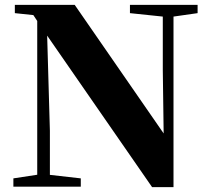

<svg xmlns="http://www.w3.org/2000/svg" viewBox="-20 -767 865 789"><path d="M35 0V-34L140 -50H171L312 -34V0ZM133 0V-718H171L185 -230V0ZM514 -713V-747H792V-713L687 -698H657ZM605 2 159 -642 156 -646 117 -705 41 -713V-747H287L673 -189L653 -182L649 -478V-747H693V2Z"/></svg>

Font: Noto Serif JP Black
Style: Regular
Weight: 900
Designer: Ryoko NISHIZUKA 西塚涼子 (kana & ideographs); Frank Grießhammer (Latin, Greek & Cyrillic); Wenlong ZHANG 张文龙 (bopomofo); San
Foundry: Adobe
Version: Version 2.003-H1;hotconv 1.1.1;makeotfexe 2.6.0